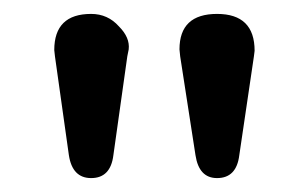

<svg xmlns="http://www.w3.org/2000/svg" viewBox="-20 -784 443 276"><path d="M79 -561 59 -703 58 -712Q58 -764 111 -764Q135 -764 151 -746Q167 -730 165 -713L163 -703L143 -561Q139 -528 111 -528Q84 -528 79 -561ZM292 -764Q346 -764 346 -711L345 -703L324 -561Q320 -528 292 -528Q266 -528 261 -561L239 -703L238 -713Q238 -764 292 -764Z"/></svg>

Font: 寒蝉全圆体
Style: Regular
Weight: 400
Designer: Warren2060
      Designed by Motoya company      

      [Varela Round]
      Joe Prince(Latin component); Avraham Cornf
Foundry: ChillType
Version: Version 3.200